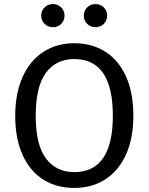

<svg xmlns="http://www.w3.org/2000/svg" viewBox="-20 -914 732 946"><path d="M637 -344Q637 -232 600.5 -152Q564 -72 498.5 -30Q433 12 346 12Q259 12 193.5 -29Q128 -70 91.5 -150Q55 -230 55 -343Q55 -454 91.5 -535Q128 -616 194 -658.5Q260 -701 346 -701Q433 -701 498.5 -659.5Q564 -618 600.5 -538Q637 -458 637 -344ZM156 -343Q156 -200 206.5 -133Q257 -66 346 -66Q536 -66 536 -344Q536 -623 346 -623Q256 -623 206 -555Q156 -487 156 -343ZM298 -837Q298 -813 281.5 -796.5Q265 -780 241 -780Q216 -780 199.5 -796.5Q183 -813 183 -837Q183 -861 199.5 -877.5Q216 -894 241 -894Q265 -894 281.5 -877.5Q298 -861 298 -837ZM508 -837Q508 -813 491.5 -796.5Q475 -780 450 -780Q426 -780 409.5 -796.5Q393 -813 393 -837Q393 -861 409.5 -877.5Q426 -894 450 -894Q475 -894 491.5 -877.5Q508 -861 508 -837Z"/></svg>

Font: Statis Sans
Style: Regular
Weight: 400
Designer: bBox Type GmbH
Foundry: bBox Type GmbH
Version: Version 1.000